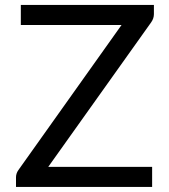

<svg xmlns="http://www.w3.org/2000/svg" viewBox="-20 -736 664 756"><path d="M586 -716.5V-680.5Q586 -663.5 575.5 -648.5L170 -79H579V0H43V-38Q43 -53 52.5 -66.5L458.5 -637.5H62V-716.5Z"/></svg>

Font: 8514790e538f44c2 - subset of Lato
Style: Regular
Weight: 400
Version: Version 1.104; Western+Polish opensource